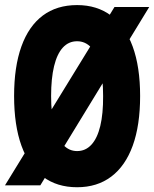

<svg xmlns="http://www.w3.org/2000/svg" viewBox="-30 -748 622 775"><path d="M281.2 7.8Q199.7 7.8 143.1 -34.9Q86.4 -77.6 56.6 -159.9Q26.9 -242.2 26.9 -360.4Q26.9 -478.5 56.4 -560.5Q85.9 -642.6 142.6 -685.1Q199.2 -727.5 281.2 -727.5Q361.8 -727.5 418.7 -684.8Q475.6 -642.1 505.6 -560.1Q535.6 -478 535.6 -360.4Q535.6 -242.7 505.9 -160.4Q476.1 -78.1 419.2 -35.2Q362.3 7.8 281.2 7.8ZM281.2 -138.2Q315.4 -138.2 339.1 -164.1Q362.8 -189.9 374.8 -239.5Q386.7 -289.1 386.2 -360.4Q386.2 -432.1 373.8 -481.4Q361.3 -530.8 337.9 -556.2Q314.5 -581.5 281.2 -581.5Q247.1 -581.5 223.6 -555.9Q200.2 -530.3 188.2 -480.7Q176.3 -431.2 176.3 -360.4Q176.3 -289.1 188.7 -239.5Q201.2 -189.9 224.6 -164.1Q248 -138.2 281.2 -138.2ZM-9.8 0 432.1 -719.7H572.3L132.8 0Z"/></svg>

Font: Reddit Mono ExtraBold
Style: Regular
Weight: 800
Monospace: yes
Designer: Stephen Hutchings
Foundry: Reddit
Version: Version 1.014